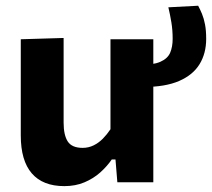

<svg xmlns="http://www.w3.org/2000/svg" viewBox="-20 -636 740 670"><path d="M204.5 13.5Q129.5 13.5 91 -31Q52.5 -75.5 52.5 -163.5Q52.5 -197 52.5 -221.5Q52.5 -246 52.5 -272Q52.5 -321.5 52.5 -359.2Q52.5 -397 52.5 -430.2Q52.5 -463.5 52.5 -499L202 -503.5Q202 -450 202 -398.2Q202 -346.5 202 -291V-208Q202 -164.5 216.5 -142.2Q231 -120 268.5 -120Q289 -120 306.8 -128.8Q324.5 -137.5 339 -152.2Q353.5 -167 365.5 -185V-291Q365.5 -346.5 365.5 -396.2Q365.5 -446 365.5 -499H515Q515 -446 515 -394Q515 -342 515 -272V-216Q515 -154 515 -103.8Q515 -53.5 515 0H389.5L383 -79.5H370Q353.5 -55.5 329.8 -34.2Q306 -13 274.8 0.2Q243.5 13.5 204.5 13.5ZM481.5 -332.5 463 -409Q513.5 -409 539.2 -420.2Q565 -431.5 573.8 -452Q582.5 -472.5 582.5 -500.5Q582.5 -531 578 -558.2Q573.5 -585.5 567.5 -610.5L671.5 -616Q678.5 -603 685 -587.2Q691.5 -571.5 695.5 -550.5Q699.5 -529.5 699.5 -500.5Q699.5 -450 676.5 -412.2Q653.5 -374.5 605.2 -353.5Q557 -332.5 481.5 -332.5Z"/></svg>

Font: Commissioner Thin
Style: Bold
Weight: 700
Version: Version 1.001;gftools[0.9.23]